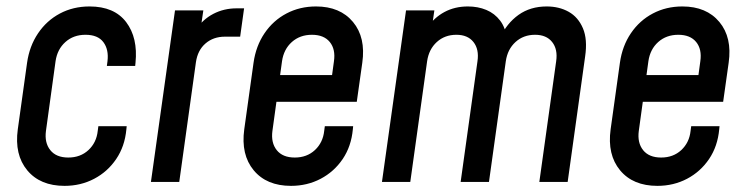

<svg xmlns="http://www.w3.org/2000/svg" viewBox="-20 -578 2368 610"><path d="M382.5 -177 381.5 -167Q376.5 -113 349.2 -72.8Q322 -32.5 279.2 -10Q236.5 12.5 185 12.5Q107.5 12.5 66.5 -37Q25.5 -86.5 36.5 -167L66 -378.5Q73.5 -431.5 100.8 -472Q128 -512.5 170.2 -535Q212.5 -557.5 264.5 -557.5Q343 -557.5 380.8 -507.8Q418.5 -458 410.5 -378.5L409.5 -368.5H319.5L321.5 -383.5Q326 -420.5 308.5 -444Q291 -467.5 251.5 -467.5Q213.5 -467.5 187.8 -444.5Q162 -421.5 156.5 -383.5L126 -162Q121 -124.5 139.8 -101Q158.5 -77.5 197 -77.5Q235.5 -77.5 261 -101.2Q286.5 -125 290.5 -162L292.5 -177Z M459.5 0 536 -545H626L614 -463L601 -482Q624 -516.5 657.8 -534Q691.5 -551.5 731.5 -551.5H755.5L743 -461.5H694.5Q658 -461.5 633 -440Q608 -418.5 602.5 -380.5L549.5 0Z M904.5 12.5Q827 12.5 786 -37Q745 -86.5 756 -167L785.5 -378.5Q793 -432 820.5 -472.5Q848 -513 890.2 -535.2Q932.5 -557.5 984 -557.5Q1060.5 -557.5 1101.5 -508.2Q1142.5 -459 1131 -378.5L1113.5 -254.5H843.5L855 -339.5H1035L1041 -383.5Q1046.5 -421.5 1027.8 -444.5Q1009 -467.5 971 -467.5Q933 -467.5 907.2 -444.5Q881.5 -421.5 876 -383.5L845.5 -162Q840.5 -124.5 859.2 -101Q878 -77.5 916.5 -77.5Q955 -77.5 980.5 -101.2Q1006 -125 1010 -162L1012 -177H1102L1101 -167Q1096 -113 1068.8 -72.8Q1041.5 -32.5 998.8 -10Q956 12.5 904.5 12.5Z M1193.5 0 1270 -545H1360L1349 -469L1336.5 -489Q1359 -522 1392 -539.8Q1425 -557.5 1466.5 -557.5Q1498.5 -557.5 1525 -546.5Q1551.5 -535.5 1569 -512.5Q1586.5 -489.5 1590.5 -453.5L1568.5 -457.5Q1590 -504 1627.5 -530.8Q1665 -557.5 1717 -557.5Q1756.5 -557.5 1786.8 -540.5Q1817 -523.5 1832 -488.2Q1847 -453 1839 -398.5L1783.5 0H1693.5L1747 -383.5Q1752.5 -421.5 1734.2 -444.5Q1716 -467.5 1680 -467.5Q1643 -467.5 1617.8 -444.5Q1592.5 -421.5 1587 -383.5L1533.5 0H1443.5L1497 -383.5Q1502.5 -421.5 1484.2 -444.5Q1466 -467.5 1430 -467.5Q1393 -467.5 1367.8 -444.5Q1342.5 -421.5 1337 -383.5L1283.5 0Z M2068.5 12.5Q1991 12.5 1950 -37Q1909 -86.5 1920 -167L1949.5 -378.5Q1957 -432 1984.5 -472.5Q2012 -513 2054.2 -535.2Q2096.5 -557.5 2148 -557.5Q2224.5 -557.5 2265.5 -508.2Q2306.5 -459 2295 -378.5L2277.5 -254.5H2007.5L2019 -339.5H2199L2205 -383.5Q2210.5 -421.5 2191.8 -444.5Q2173 -467.5 2135 -467.5Q2097 -467.5 2071.2 -444.5Q2045.5 -421.5 2040 -383.5L2009.5 -162Q2004.5 -124.5 2023.2 -101Q2042 -77.5 2080.5 -77.5Q2119 -77.5 2144.5 -101.2Q2170 -125 2174 -162L2176 -177H2266L2265 -167Q2260 -113 2232.8 -72.8Q2205.5 -32.5 2162.8 -10Q2120 12.5 2068.5 12.5Z"/></svg>

Font: Mohave Light Medium
Style: Italic
Weight: 500
Italic angle: -8°
Version: Version 2.003